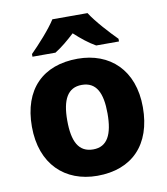

<svg xmlns="http://www.w3.org/2000/svg" viewBox="-86 -838 802 920"><g transform="rotate(-10 315.0 -378.0)"><path d="M402 -766H231C202 -720 143 -656 106 -619V-606H218C253 -628 280 -651 315 -683C350 -651 381 -626 416 -606H527V-619C492 -654 431 -720 402 -766ZM585 -276C585 -458 473 -559 317 -559C148 -559 45 -458 45 -276C45 -93 157 10 314 10C482 10 585 -93 585 -276ZM217 -276C217 -377 246 -432 315 -432C385 -432 413 -377 413 -276C413 -174 385 -118 316 -118C245 -118 217 -174 217 -276Z"/></g></svg>

Font: Noto Sans Lao ExtraBold
Style: Regular
Weight: 800
Designer: Monotype Design Team
Foundry: Monotype Imaging Inc.
Version: Version 2.003